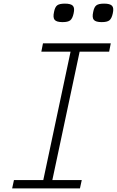

<svg xmlns="http://www.w3.org/2000/svg" viewBox="-20 -1039 645 1059"><path d="M209 0 379 -800H429L259 0ZM47 0 57 -46H431L421 0ZM208 -754 217 -800H591L582 -754ZM541 -917Q508 -917 497.5 -929.5Q487 -942 494 -973Q499 -1000 511.5 -1009.5Q524 -1019 554 -1019Q587 -1019 598 -1007Q609 -995 602 -965Q596 -937 583.5 -927Q571 -917 541 -917ZM325 -917Q292 -917 281.5 -929.5Q271 -942 278 -973Q283 -1000 295.5 -1009.5Q308 -1019 338 -1019Q371 -1019 382 -1007Q393 -995 386 -965Q380 -937 367.5 -927Q355 -917 325 -917Z"/></svg>

Font: Victor Mono Thin
Style: Italic
Weight: 100
Italic angle: -12°
Monospace: yes
Designer: Rune Bjørnerås
Version: Version 1.561;gftools[0.9.30]